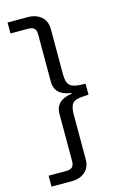

<svg xmlns="http://www.w3.org/2000/svg" viewBox="-133 -763 637 1000"><g transform="rotate(-15 186.0 -262.5)"><path d="M15 180V121H109Q132 121 142.5 111.5Q153 102 153 79V-176Q153 -201 163.5 -218.5Q174 -236 194 -246.5Q214 -257 241 -260V-265Q214 -268 194 -278Q174 -288 163.5 -306Q153 -324 153 -348V-604Q153 -627 142.5 -636.5Q132 -646 109 -646H15V-705H123Q168 -705 196 -681Q224 -657 224 -612V-369Q224 -328 239.5 -311.5Q255 -295 296 -293L325 -292V-233L296 -231Q255 -230 239.5 -213.5Q224 -197 224 -155V87Q224 132 196 156Q168 180 123 180Z"/></g></svg>

Font: Nunito Sans 6pt Light
Style: Regular
Weight: 300
Version: Version 3.101;gftools[0.9.27]